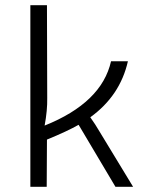

<svg xmlns="http://www.w3.org/2000/svg" viewBox="-20 -720 549 740"><path d="M473 -484Q443 -351 328 -268Q348 -240 363 -214L493 0H425L283 -239Q239 -214 161 -182L160 0H97V-700H161L162 -343Q163 -295 152 -236Q372 -324 408 -484Z"/></svg>

Font: Taylor Sans Light
Style: Regular
Weight: 300
Italic angle: -8°
Designer: Natanael Gama
Version: Version 1.001 September 8, 2015